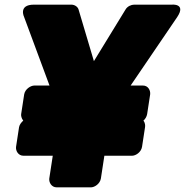

<svg xmlns="http://www.w3.org/2000/svg" viewBox="-20 -768 796 826"><path d="M384 -505 318 -727C315 -738 302 -748 287 -748H126C57 -748 84 -694 84 -694L193 -400H128C112 -400 88 -385 84 -362L71 -277C70 -271 72 -259 80 -249C72 -242 64 -232 62 -221L49 -136C47 -120 58 -98 81 -98H207L192 0C190 16 201 38 224 38H371C387 38 410 23 414 0L429 -98H548C564 -98 587 -113 591 -136L604 -221C605 -227 605 -239 597 -249C605 -256 611 -266 613 -277L626 -362C628 -378 618 -400 595 -400H542L742 -694C783 -755 718 -748 718 -748H557C545 -748 528 -741 520 -727Z"/></svg>

Font: Asimov Print
Style: EIt
Weight: 500
Designer: Google
Version: Version 2.000980; 2014